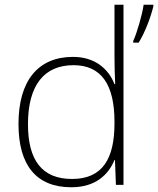

<svg xmlns="http://www.w3.org/2000/svg" viewBox="-20 -780 667 810"><path d="M281 10C382 10 437 -42 463 -105H465L469 0H501V-760H463V-544C463 -506 464 -464 466 -425H463C438 -489 381 -540 288 -540C141 -540 58 -440 58 -257C58 -83 133 10 281 10ZM627 -753V-760H586C580 -717 557 -639 542 -607V-600H565C593 -646 615 -705 627 -753ZM284 -25C158 -25 98 -103 98 -256C98 -420 166 -505 290 -505C409 -505 463 -421 463 -266V-260C463 -111 413 -25 284 -25Z"/></svg>

Font: Noto Sans Lao ExtraLight
Style: Regular
Weight: 200
Designer: Monotype Design Team
Foundry: Monotype Imaging Inc.
Version: Version 2.003